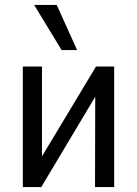

<svg xmlns="http://www.w3.org/2000/svg" viewBox="-20 -762 558 782"><path d="M73 0V-491H151V-82H125L371 -491H445V0H367L368 -410H393L148 0ZM231 -558 119 -742H211L294 -558Z"/></svg>

Font: Nunito Sans 10pt Condensed Medium
Style: Regular
Weight: 500
Width: 3
Designer: Vernon Adams
Foundry: Vernon Adams
Version: Version 3.101;gftools[0.9.27]